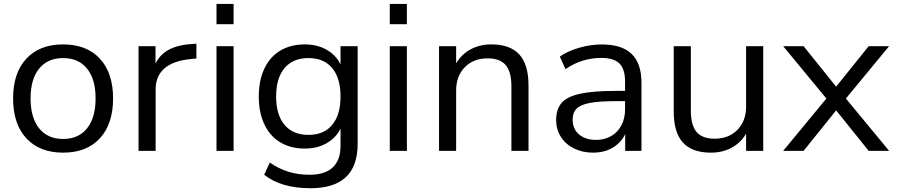

<svg xmlns="http://www.w3.org/2000/svg" viewBox="-20 -777 4619 989"><path d="M47.4 -270.1Q47.4 -401.1 115.6 -474.7Q183.8 -548.3 305.3 -548.3Q426.5 -548.3 494.5 -474.7Q562.5 -401.1 562.5 -270.1Q562.5 -138.5 494.5 -64.6Q426.5 9.3 305.3 9.3Q183.8 9.3 115.6 -64.6Q47.4 -138.5 47.4 -270.1ZM472.4 -270.3Q472.4 -368.9 428.5 -423.4Q384.6 -477.9 305.1 -477.9Q225.6 -477.9 181.5 -423.4Q137.5 -368.9 137.5 -270.3Q137.5 -170.8 181.5 -116Q225.6 -61.2 305.1 -61.2Q384.6 -61.2 428.5 -116Q472.4 -170.8 472.4 -270.3Z M693.6 -539.1H781.1V-415.2H768.3Q786.4 -478.8 833.1 -510.9Q879.8 -543 957.5 -549.4L991.7 -552.1V-475.8L959.7 -472.5Q870.5 -463.4 826.1 -423.8Q781.7 -384.3 781.7 -316.5V0H693.6Z M1095.2 -756.6H1183.3V-652.3H1095.2ZM1095.2 -539.1H1183.3V0H1095.2Z M1340.7 123.3 1369.9 60.2Q1415.9 92.4 1466 107.8Q1516.1 123.2 1575.1 123.2Q1653.6 123.2 1693.8 85.5Q1734.1 47.9 1734.1 -25.1V-147.7H1746.3Q1729.4 -84.6 1676.6 -48.2Q1623.9 -11.7 1549.8 -11.7Q1477.1 -11.7 1423.5 -44Q1370 -76.3 1341.5 -137Q1313 -197.8 1313 -280Q1313 -362.3 1341.5 -423Q1370 -483.8 1423.5 -516.1Q1477.1 -548.3 1549.8 -548.3Q1623.9 -548.3 1676.6 -511.9Q1729.4 -475.5 1746.3 -411.7L1734.1 -412.8V-539.1H1822.3V-36.1Q1822.3 78.2 1761.6 135.4Q1700.9 192.5 1579.1 192.5Q1504 192.5 1444.3 175.2Q1384.5 157.8 1340.7 123.3ZM1734.1 -280Q1734.1 -374.9 1691.1 -426.4Q1648.1 -477.9 1569 -477.9Q1489.1 -477.9 1445.7 -426.4Q1402.3 -374.9 1402.3 -280Q1402.3 -185.2 1445.7 -133.7Q1489.1 -82.2 1569 -82.2Q1648.1 -82.2 1691.1 -133.7Q1734.1 -185.2 1734.1 -280Z M1987.8 -756.6H2075.9V-652.3H1987.8ZM1987.8 -539.1H2075.9V0H1987.8Z M2241.5 -539.1H2329.6V-424H2316.7Q2340.2 -482.3 2391.4 -515.3Q2442.6 -548.3 2511.1 -548.3Q2608 -548.3 2655.2 -496.2Q2702.4 -444 2702.4 -336.7V0H2614.3V-331.7Q2614.3 -407 2584.9 -441.7Q2555.5 -476.4 2491.9 -476.4Q2418.8 -476.4 2374.2 -430.9Q2329.6 -385.4 2329.6 -310.7V0H2241.5Z M2844.7 -158.1Q2844.7 -214.7 2873 -247.1Q2901.2 -279.4 2968 -294.1Q3034.7 -308.8 3153.7 -308.8H3215V-256H3154.7Q3065.9 -256 3017.6 -246.7Q2969.4 -237.4 2949.5 -217Q2929.7 -196.7 2929.7 -160.2Q2929.7 -112.7 2962.8 -84.5Q2996 -56.4 3050.7 -56.4Q3094.1 -56.4 3128.1 -76Q3162.1 -95.7 3180.9 -131.4Q3199.7 -167.1 3199.7 -212.5V-357.2Q3199.7 -420.7 3170.9 -449.6Q3142.1 -478.6 3078.5 -478.6Q3027.2 -478.6 2981.6 -464.5Q2935.9 -450.3 2892.8 -420.9L2863.6 -485.6Q2904.2 -513.9 2963 -530.9Q3021.9 -548 3080.3 -548Q3183.2 -548 3233.7 -499.1Q3284.2 -450.3 3284.2 -351V0H3200.4V-120.7H3212.9Q3197.9 -61.2 3150.6 -25.9Q3103.3 9.3 3035 9.3Q2980.7 9.3 2937.1 -12.1Q2893.4 -33.6 2869.1 -72Q2844.7 -110.4 2844.7 -158.1Z M3911.4 0H3823.2V-115.1H3836.2Q3812.6 -56.8 3761.4 -23.7Q3710.2 9.3 3641.7 9.3Q3544.8 9.3 3497.6 -42.9Q3450.4 -95.1 3450.4 -202.4V-539.1H3538.6V-207.4Q3538.6 -132.1 3567.9 -97.4Q3597.3 -62.6 3660.9 -62.6Q3734 -62.6 3778.6 -108.2Q3823.2 -153.7 3823.2 -228.4V-539.1H3911.4Z M4454.6 0 4287 -208.5 4119.4 0H4014.2L4236.8 -269.5L4014.2 -539.1H4119.4L4287 -330.6L4454.6 -539.1H4559.8L4337.2 -269.5L4559.8 0Z"/></svg>

Font: Min Sans VF VF
Style: Regular
Weight: 400
Designer: Jinseong-Kim, NotoSansCJK, Nunito
Foundry: Jinseong-Kim
Version: Version 1.420;Glyphs 3.1.2 (3151)